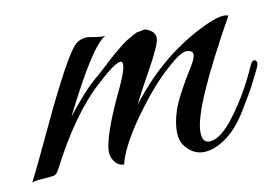

<svg xmlns="http://www.w3.org/2000/svg" viewBox="-85 -410 715 490"><g transform="rotate(-10 272.5 -165.5)"><path d="M530 -328C527 -329 524 -330 520 -330C503 -330 477 -320 440 -300C404 -280 373 -258 346 -234C319 -211 291 -181 262 -144C269 -157 283 -185 306 -226C329 -267 340 -293 340 -303C340 -314 333 -323 320 -328C316 -333 303 -327 296 -327C293 -327 289 -325 282 -321C270 -313 265 -313 252 -302C245 -297 240 -292 236 -289C229 -284 212 -268 204 -261L189 -247L158 -220C145 -208 122 -183 91 -144C147 -256 187 -319 212 -332C201 -329 172 -336 167 -336C153 -336 142 -332 134 -324C116 -307 80 -241 26 -126C-4 -62 -25 -18 -37 5C-32 2 -23 1 -8 0C7 -1 16 -2 21 -3C26 -5 31 -10 34 -17C79 -104 125 -169 172 -212C197 -235 215 -250 227 -256C238 -262 260 -271 224 -194C187 -117 169 -65 169 -38C169 -25 179 0 202 0C208 -27 227 -64 258 -109C290 -154 320 -190 349 -217C378 -244 397 -257 408 -257C431 -257 429 -242 414 -218C384 -170 366 -135 359 -114C352 -93 349 -74 349 -59C349 -44 352 -33 358 -24C401 36 469 -14 494 -43C504 -54 516 -70 529 -93C543 -116 552 -131 556 -139L572 -171C579 -184 582 -193 582 -196C582 -203 572 -212 564 -193C541 -140 513 -94 482 -56C461 -32 443 -20 427 -20C414 -20 408 -29 408 -48C408 -90 449 -183 530 -328Z"/></g></svg>

Font: VL Great Vibes
Style: Regular
Weight: 400
Designer: Robert E. Leuschke
Foundry: Robert E. Leuschke
Version: Version 1.001